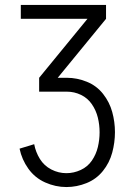

<svg xmlns="http://www.w3.org/2000/svg" viewBox="-20 -755 540 775"><path d="M248 0Q204 0 162.5 -18.5Q121 -37 94.5 -74Q68 -111 59 -155L118 -173Q124 -141 141 -113.5Q158 -86 187 -71Q216 -56 248 -56Q278 -56 306 -69Q334 -82 351 -107Q368 -132 375 -161.5Q382 -191 382 -221Q382 -251 375 -280Q368 -309 351 -334Q334 -359 307 -372Q280 -385 250 -385H138V-441L333 -679H64V-735H408V-679L213 -441H250Q291 -441 330.5 -425Q370 -409 396 -376Q422 -343 433 -303Q444 -263 444 -221.5Q444 -180 433 -139Q422 -98 395.5 -65Q369 -32 329.5 -16Q290 0 248 0Z"/></svg>

Font: Iosevka SS01 Light
Style: Regular
Weight: 300
Monospace: yes
Designer: Belleve Invis
Foundry: Belleve Invis
Version: 2.3.3; ttfautohint (v1.8.3)